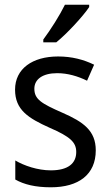

<svg xmlns="http://www.w3.org/2000/svg" viewBox="-20 -786 468 816"><path d="M359 -756V-766H256C234 -721 196 -661 164 -618V-606H219C264 -642 334 -718 359 -756ZM387 -147C387 -231 334 -268 245 -307C156 -346 126 -364 126 -409C126 -449 161 -475 223 -475C268 -475 311 -462 350 -443L380 -511C335 -533 285 -546 227 -546C118 -546 44 -494 44 -405C44 -319 100 -284 191 -243C279 -205 304 -181 304 -140C304 -92 270 -62 196 -62C140 -62 82 -82 45 -104V-23C82 -2 130 10 196 10C314 10 387 -44 387 -147Z"/></svg>

Font: Noto Sans Sinhala SemiCondensed
Style: Regular
Weight: 400
Width: 4
Designer: Jelle Bosma - Monotype Design Team
Foundry: Monotype Imaging Inc.
Version: Version 2.006